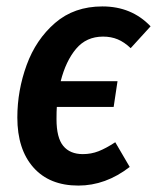

<svg xmlns="http://www.w3.org/2000/svg" viewBox="-20 -563 489 598"><path d="M169 -310H346L334 -230H157Q156 -217 156 -192Q156 -134 177 -108.5Q198 -83 238 -83Q264 -83 287 -92Q310 -101 339 -120L384 -43Q309 15 224 15Q134 15 84 -41.5Q34 -98 34 -197Q34 -281 63 -360.5Q92 -440 151.5 -491.5Q211 -543 299 -543Q390 -543 449 -481L387 -413Q367 -432 346.5 -440.5Q326 -449 301 -449Q249 -449 217 -411Q185 -373 169 -310Z"/></svg>

Font: Fira Sans Condensed Medium
Style: Italic
Weight: 500
Width: 3
Italic angle: -8°
Designer: bBox Type GmbH & Carrois Corporate GbR & Edenspiekermann AG
Foundry: bBox Type GmbH & Carrois Corporate GbR & Edenspiekermann AG
Version: Version 4.301